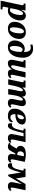

<svg xmlns="http://www.w3.org/2000/svg" viewBox="2400 -3240 1045 5944"><g transform="rotate(90 2922.0 -267.5)"><path d="M-30 235 104 -397Q107 -412 109.5 -425Q112 -438 112 -446Q112 -480 70 -480H54L65 -536H276L250 -406H256Q286 -469 327.5 -507.5Q369 -546 439 -546Q506 -546 544 -499Q582 -452 582 -370Q582 -308 562 -241.5Q542 -175 503 -118Q464 -61 407.5 -25.5Q351 10 276 10Q222 10 186 -7Q184 10 178 36L165 99Q162 113 160 125Q158 137 158 145Q158 166 170 172.5Q182 179 208 179H247L238 235ZM259 -52Q293 -52 321.5 -82Q350 -112 370.5 -159.5Q391 -207 402.5 -262Q414 -317 414 -369Q414 -412 403 -436.5Q392 -461 369 -461Q348 -461 328 -442Q308 -423 291 -392Q274 -361 261 -325.5Q248 -290 241 -257L202 -75Q224 -52 259 -52Z M833 10Q741 10 683 -41Q625 -92 625 -195Q625 -254 644 -315.5Q663 -377 703 -429Q743 -481 803.5 -513.5Q864 -546 946 -546Q1038 -546 1096.5 -495Q1155 -444 1155 -341Q1155 -282 1135.5 -220.5Q1116 -159 1076 -106.5Q1036 -54 975.5 -22Q915 10 833 10ZM856 -49Q887 -49 910.5 -80Q934 -111 950.5 -159.5Q967 -208 975 -262Q983 -316 983 -363Q983 -429 968 -457.5Q953 -486 923 -486Q892 -486 868.5 -455.5Q845 -425 828.5 -376.5Q812 -328 804 -274Q796 -220 796 -173Q796 -107 811 -78Q826 -49 856 -49Z M1411 10Q1305 10 1253.5 -47.5Q1202 -105 1202 -199Q1202 -258 1220.5 -314Q1239 -370 1273 -414.5Q1307 -459 1354.5 -485.5Q1402 -512 1461 -512Q1487 -512 1513.5 -505Q1540 -498 1562 -480Q1560 -546 1547 -595.5Q1534 -645 1505.5 -672Q1477 -699 1429 -699Q1403 -699 1378 -694.5Q1353 -690 1338 -683L1323 -747Q1341 -754 1376 -762Q1411 -770 1454 -770Q1533 -770 1597 -734Q1661 -698 1698.5 -627Q1736 -556 1736 -452Q1736 -352 1714 -268Q1692 -184 1650 -121.5Q1608 -59 1548 -24.5Q1488 10 1411 10ZM1436 -49Q1462 -49 1484 -76.5Q1506 -104 1522 -151.5Q1538 -199 1547 -260.5Q1556 -322 1558 -390Q1545 -421 1526.5 -433.5Q1508 -446 1488 -446Q1441 -446 1407.5 -375.5Q1374 -305 1374 -181Q1374 -112 1389 -80.5Q1404 -49 1436 -49Z M1909 10Q1847 10 1823 -23Q1799 -56 1799 -100Q1799 -123 1804 -153.5Q1809 -184 1816 -216L1852 -385Q1857 -405 1859.5 -421Q1862 -437 1862 -447Q1862 -480 1820 -480H1804L1816 -536H2051L1987 -240Q1980 -207 1975.5 -178.5Q1971 -150 1971 -131Q1971 -113 1978 -101Q1985 -89 2004 -89Q2029 -89 2054.5 -120.5Q2080 -152 2101 -202Q2122 -252 2134 -307L2184 -536H2350L2281 -215Q2274 -185 2269.5 -159Q2265 -133 2265 -114Q2265 -75 2296 -75Q2320 -75 2345 -98L2372 -61Q2348 -34 2314.5 -12Q2281 10 2226 10Q2163 10 2132.5 -16.5Q2102 -43 2102 -85Q2102 -100 2103 -112H2099Q2061 -55 2017 -22.5Q1973 10 1909 10Z M3139 10Q3090 10 3062.5 -5.5Q3035 -21 3023.5 -45.5Q3012 -70 3012 -97Q3012 -135 3021 -177L3045 -290Q3050 -316 3056.5 -349.5Q3063 -383 3063 -404Q3063 -421 3058 -437.5Q3053 -454 3034 -454Q3014 -454 2995 -433.5Q2976 -413 2959 -382Q2942 -351 2930 -316.5Q2918 -282 2912 -253L2902 -198Q2894 -157 2885.5 -101.5Q2877 -46 2874 0H2705Q2710 -46 2720 -105Q2730 -164 2740 -213L2757 -290Q2765 -329 2769.5 -360Q2774 -391 2774 -404Q2774 -420 2769.5 -437Q2765 -454 2748 -454Q2727 -454 2707 -434Q2687 -414 2670 -381.5Q2653 -349 2640 -311Q2627 -273 2619 -237L2569 0H2403L2485 -387Q2490 -408 2492.5 -423Q2495 -438 2495 -447Q2495 -480 2453 -480H2437L2448 -536H2665L2658 -440H2662Q2701 -494 2743.5 -520Q2786 -546 2837 -546Q2892 -546 2916 -517Q2940 -488 2941 -444Q2941 -441 2940.5 -437Q2940 -433 2940 -430H2944Q2978 -488 3021.5 -517Q3065 -546 3123 -546Q3184 -546 3209.5 -513.5Q3235 -481 3235 -436Q3235 -415 3229.5 -383.5Q3224 -352 3216 -317L3191 -200Q3185 -172 3182.5 -151.5Q3180 -131 3180 -116Q3180 -75 3209 -75Q3223 -75 3234 -80.5Q3245 -86 3259 -98L3285 -61Q3262 -34 3228 -12Q3194 10 3139 10Z M3537 10Q3435 10 3374.5 -40.5Q3314 -91 3314 -194Q3314 -261 3336 -323.5Q3358 -386 3400.5 -436.5Q3443 -487 3503.5 -516.5Q3564 -546 3640 -546Q3718 -546 3761 -514.5Q3804 -483 3804 -427Q3804 -373 3769 -326.5Q3734 -280 3670 -251.5Q3606 -223 3518 -223H3486Q3485 -214 3485 -204.5Q3485 -195 3485 -187Q3485 -132 3508.5 -100Q3532 -68 3581 -68Q3622 -68 3655 -90Q3688 -112 3707 -144Q3734 -133 3734 -108Q3734 -81 3711.5 -54Q3689 -27 3645 -8.5Q3601 10 3537 10ZM3492 -284H3502Q3564 -284 3603 -322Q3642 -360 3642 -424Q3642 -452 3631.5 -469Q3621 -486 3600 -486Q3564 -486 3533.5 -433.5Q3503 -381 3492 -284Z M3834 10Q3799 10 3781 -11Q3763 -32 3763 -66Q3763 -92 3773 -123Q3795 -117 3815 -117Q3843 -117 3868 -132.5Q3893 -148 3915 -186.5Q3937 -225 3955 -294L3983 -403Q3991 -434 3991 -449Q3991 -480 3947 -480H3928L3940 -536H4351L4282 -213Q4276 -182 4272 -157.5Q4268 -133 4268 -116Q4268 -75 4300 -75Q4312 -75 4323 -80.5Q4334 -86 4348 -98L4374 -61Q4350 -34 4316.5 -12Q4283 10 4228 10Q4178 10 4150.5 -6Q4123 -22 4111.5 -47.5Q4100 -73 4100 -103Q4100 -137 4109 -177L4172 -475H4071L4022 -287Q3983 -137 3942.5 -63.5Q3902 10 3834 10Z M4486 10Q4443 10 4412 -4.5Q4381 -19 4372 -27L4392 -70Q4403 -64 4413 -64Q4423 -64 4433 -72Q4443 -80 4462 -111L4549 -257Q4513 -273 4488.5 -302Q4464 -331 4464 -376Q4464 -419 4487 -458Q4510 -497 4567.5 -521Q4625 -545 4728 -545Q4797 -545 4861 -534.5Q4925 -524 4961 -513L4897 -213Q4891 -183 4887 -157Q4883 -131 4883 -116Q4883 -75 4912 -75Q4926 -75 4937 -80.5Q4948 -86 4962 -98L4988 -61Q4965 -34 4931.5 -12Q4898 10 4842 10Q4793 10 4765 -6Q4737 -22 4726 -47.5Q4715 -73 4715 -103Q4715 -135 4724 -176L4733 -218H4699L4614 -65Q4586 -16 4554 -3Q4522 10 4486 10ZM4735 -279H4746L4788 -481Q4774 -485 4762 -486Q4750 -487 4740 -487Q4690 -487 4662.5 -454.5Q4635 -422 4635 -370Q4635 -321 4664 -300Q4693 -279 4735 -279Z M5073 10Q5038 10 5020 -11Q5002 -32 5002 -66Q5002 -92 5012 -123Q5034 -117 5054 -117Q5081 -117 5106.5 -132.5Q5132 -148 5153.5 -186.5Q5175 -225 5193 -294L5221 -403Q5229 -434 5229 -449Q5229 -480 5186 -480H5167L5179 -536H5427L5473 -239L5646 -536H5839L5771 -213Q5765 -185 5760.5 -159.5Q5756 -134 5756 -116Q5756 -75 5785 -75Q5799 -75 5810.5 -80.5Q5822 -86 5836 -98L5862 -61Q5838 -34 5804.5 -12Q5771 10 5716 10Q5666 10 5638.5 -6Q5611 -22 5599.5 -47.5Q5588 -73 5588 -103Q5588 -137 5597 -177L5648 -414H5643L5400 0H5355L5289 -400L5259 -287Q5220 -137 5180 -63.5Q5140 10 5073 10Z"/></g></svg>

Font: Noto Serif SemiCondensed ExtraBold
Style: Italic
Weight: 800
Width: 4
Italic angle: -12°
Designer: Monotype Design Team
Foundry: Monotype Imaging Inc.
Version: Version 2.014; ttfautohint (v1.8.4.7-5d5b)